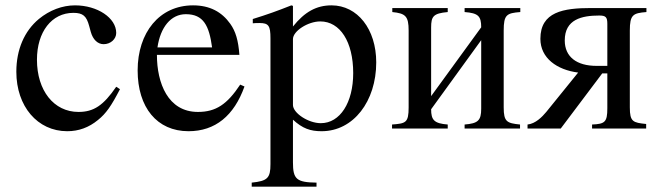

<svg xmlns="http://www.w3.org/2000/svg" viewBox="-20 -480 2457 717"><path d="M414 -156C366 -86 330 -62 273 -62C181 -62 118 -142 118 -257C118 -361 173 -432 254 -432C290 -432 303 -420 313 -383L319 -361C327 -332 345 -315 367 -315C393 -315 414 -334 414 -357C414 -413 344 -460 260 -460C213 -460 165 -442 125 -409C71 -364 41 -295 41 -212C41 -83 120 10 231 10C274 10 312 -4 346 -32C376 -56 396 -85 428 -147Z M568 -303C579 -378 618 -427 674 -427C740 -427 761 -384 772 -303ZM877 -164C828 -90 786 -62 719 -62C607 -62 566 -170 566 -275H874C870 -329 860 -363 840 -391C808 -436 763 -460 701 -460C575 -460 494 -358 494 -217C494 -79 566 10 684 10C784 10 854 -48 893 -157Z M1074 -334C1074 -364 1130 -400 1176 -400C1250 -400 1299 -324 1299 -207C1299 -97 1250 -20 1178 -20C1131 -20 1074 -58 1074 -88ZM1074 -458 1068 -460C1015 -439 979 -426 924 -409V-393C933 -394 940 -394 949 -394C983 -394 990 -384 990 -337V133C990 185 979 196 920 202V217H1162V202C1087 201 1074 189 1074 126V-33C1110 0 1139 10 1181 10C1300 10 1385 -102 1385 -247C1385 -371 1315 -460 1218 -460C1162 -460 1118 -436 1074 -381Z M1923 -450H1715V-435C1766 -431 1777 -420 1777 -378L1590 -121V-377C1590 -419 1598 -430 1652 -435V-450H1445V-435C1494 -430 1506 -420 1506 -366V-79C1506 -21 1495 -19 1444 -15V0H1652V-15C1601 -19 1590 -32 1590 -72L1777 -330V-74C1777 -30 1765 -19 1715 -15V0H1922V-15C1873 -20 1861 -25 1861 -79V-366C1861 -425 1872 -431 1923 -435Z M2248 -234H2208C2133 -234 2089 -268 2089 -329C2089 -408 2153 -422 2218 -422C2242 -422 2248 -416 2248 -391ZM2394 -450H2188C2084 -450 1998 -436 1998 -335C1998 -263 2060 -219 2139 -209L2020 -62C2005 -44 1980 -18 1950 -15V0H2074L2229 -206H2248V-76C2248 -24 2239 -17 2191 -15V0H2393V-17C2344 -22 2332 -25 2332 -79V-366C2332 -425 2344 -431 2394 -435Z"/></svg>

Font: XITS Math
Style: Regular
Weight: 400
Designer: MicroPress Inc., with final additions and corrections provided by Coen Hoffman, Elsevier (retired)
Version: Version 1.302